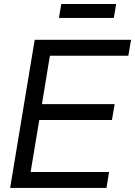

<svg xmlns="http://www.w3.org/2000/svg" viewBox="-20 -923 664 943"><path d="M29.8 0 150.4 -727.5H623.5L610.4 -649.4H225.1L186 -411.6H543L529.8 -333.5H172.9L130.4 -78.1H515.6L502.9 0ZM550.3 -903.3 539.1 -835H269.5L280.8 -903.3Z"/></svg>

Font: Inter Display
Style: Italic
Weight: 400
Italic angle: -9.39999°
Designer: Rasmus Andersson
Foundry: rsms
Version: Version 4.000;git-a52131595